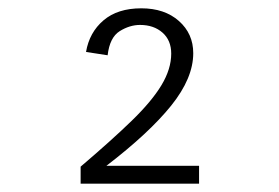

<svg xmlns="http://www.w3.org/2000/svg" viewBox="-20 -806 672 462"><path d="M174 -364V-405Q248 -468 296.5 -515Q345 -562 368.5 -601Q392 -640 392 -677Q392 -709 371 -727.5Q350 -746 317 -746Q292 -746 268 -731Q244 -716 239 -673L187 -681Q195 -728 229 -757Q263 -786 320 -786Q376 -786 410.5 -755.5Q445 -725 445 -678Q445 -618 392 -552Q339 -486 236 -407H459V-364Z"/></svg>

Font: Atkinson Hyperlegible Mono ExtraLight
Style: Regular
Weight: 200
Monospace: yes
Designer: Elliott Scott, Megan Eiswerth, Linus Boman, Theodore Petrosky, Letters from Sweden
Foundry: Applied Design Works, Letters from Sweden
Version: Version 2.001